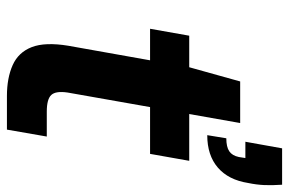

<svg xmlns="http://www.w3.org/2000/svg" viewBox="-160 -674 834 554"><g transform="rotate(90 257.0 -397.0)"><path d="M257 0Q205 0 168 -16.5Q131 -33 116 -71.5Q101 -110 112 -177L154 -413H63L83 -526H174L215 -673H335L309 -526H444L424 -413H289L247 -175Q242 -141 254 -128Q266 -115 302 -115H374L354 0ZM370 -578 379 -633Q404 -633 416.5 -641.5Q429 -650 433 -669L436 -688H389L408 -794H513Q515 -765 514 -742.5Q513 -720 508 -696Q499 -639 463.5 -608.5Q428 -578 370 -578Z"/></g></svg>

Font: DM Sans 9pt
Style: Bold Italic
Weight: 700
Italic angle: -10°
Version: Version 4.004;gftools[0.9.30]